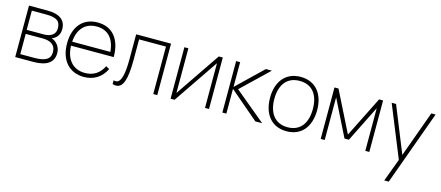

<svg xmlns="http://www.w3.org/2000/svg" viewBox="-53 -1130 4468 1946"><g transform="rotate(15 2181.0 -157.5)"><path d="M261 0C399 0 471.5 -50.5 471.5 -148C471.5 -215.5 427 -264.5 378 -279.5C424 -296 457.5 -335 457.5 -395C457.5 -492 390.5 -540 262.5 -540H70V0ZM260.5 -498C374.5 -498 412.5 -466.5 412.5 -392C412.5 -328 363 -296.5 290.5 -296.5H111V-498ZM112 -42V-254.5H290.5C365.5 -254.5 426.5 -227 426.5 -146C426.5 -72.5 372.5 -42 258.5 -42Z M792.5 -27C669 -27 591 -112 586.5 -258H1034.5C1034.5 -445.5 944 -555 788.5 -555C635 -555 541.5 -447.5 541.5 -270C541.5 -93.5 639.5 15 792.5 15C896 15 977 -36 1021.5 -129L985 -149C947.5 -73 886 -27 792.5 -27ZM587.5 -300C596.5 -434 670 -513 788.5 -513C906 -513 976.5 -438 988 -300Z M1094.5 9C1107.5 13 1119.5 15 1130.5 15C1205 15 1236.5 -78.5 1236.5 -283V-498H1518.5V0H1560.5V-540H1194.5V-283C1194.5 -128 1175.5 -27 1116.5 -27C1109.5 -27 1102.5 -28.5 1094.5 -31Z M2061.5 -540 1742.5 -71V-540H1700.5V0H1742.5L2061.5 -469V0H2103.5V-540Z M2243.5 0H2285.5V-260L2589.5 0H2661.5L2336.5 -270L2618.5 -540H2555.5L2285.5 -280V-540H2243.5Z M2918.5 15C3077.5 15 3165.5 -100 3165.5 -271C3165.5 -438 3079.5 -555 2918.5 -555C2761.5 -555 2671.5 -441 2671.5 -271C2671.5 -103 2758.5 15 2918.5 15ZM2918.5 -27C2785.5 -27 2716.5 -124 2716.5 -271C2716.5 -413 2781.5 -513 2918.5 -513C3053.5 -513 3120.5 -418 3120.5 -271C3120.5 -126 3054.5 -27 2918.5 -27Z M3317.5 0V-447.5L3507.5 -66H3553.5L3743.5 -447.5V0H3785.5V-540H3743.5L3530.5 -114L3317.5 -540H3275.5V0Z M4053.5 240 4336.5 -540H4291.5L4116.5 -57.5L3921.5 -540H3875.5L4095.5 0.5L4006.5 240Z"/></g></svg>

Font: Vela Sans ExtLt
Style: Regular
Weight: 200
Designer: Principal design: Mikhail Sharanda - project Manrope.
Design modification: Ravid Balaliev
Foundry: Mikhail Sharanda
Version: Version 1.001